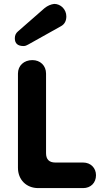

<svg xmlns="http://www.w3.org/2000/svg" viewBox="-20 -964 544 984"><path d="M72 -803C61 -794 56 -782 56 -768C56 -741 71 -728 101 -728C112 -728 118 -733 125 -736L293 -830C311 -840 320 -857 320 -880C320 -916 291 -944 258 -944C241 -942 224 -935 208 -922ZM406 0C445 0 472 -27 472 -66C472 -103 445 -131 406 -131H264C232 -131 216 -147 216 -179V-587C216 -628 186 -656 146 -656C103 -656 72 -628 72 -587V-104C72 -43 115 0 176 0Z"/></svg>

Font: Dongle
Style: Bold
Weight: 700
Designer: Yanghee Ryu
Foundry: Yanghee Ryu
Version: Version 2.000